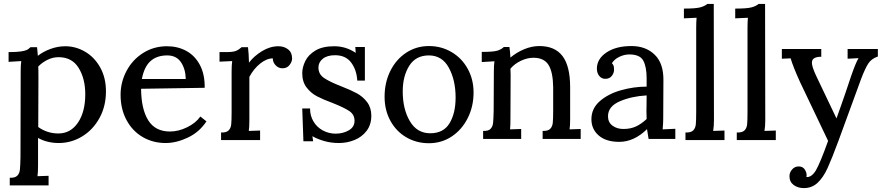

<svg xmlns="http://www.w3.org/2000/svg" viewBox="-20 -712 4519 984"><path d="M523 -244Q523 -167 489.5 -106.5Q456 -46 400.5 -12.5Q345 21 281 21Q222 21 175 -5V135Q175 173 172 191L229 189V238H30V199H31Q57 200 68.5 188.5Q80 177 82 157.5Q84 138 85 94L86 -345Q86 -380 89 -399L24 -395V-445H25Q66 -445 88 -448.5Q110 -452 118.5 -456.5Q127 -461 136 -470H170Q173 -435 174 -426Q202 -448 239.5 -461.5Q277 -475 314 -475Q369 -475 417 -446.5Q465 -418 494 -365.5Q523 -313 523 -244ZM417 -229Q417 -309 383 -364Q349 -419 280 -419Q251 -419 223.5 -405.5Q196 -392 176 -371Q177 -364 177 -310L176 -61Q222 -28 279 -28Q342 -28 379.5 -83.5Q417 -139 417 -229Z M829 21Q764 21 711.5 -9.5Q659 -40 628.5 -96.5Q598 -153 598 -226Q598 -291 628.5 -348.5Q659 -406 713.5 -440.5Q768 -475 836 -475Q891 -475 935 -451Q979 -427 1004.5 -379Q1030 -331 1029 -262H1028L702 -257H703Q704 -152 740 -95Q776 -38 851 -38Q895 -38 939.5 -60Q984 -82 1006 -114H1008L1038 -90Q1002 -35 943 -7Q884 21 829 21ZM707 -307H932Q931 -358 907.5 -393Q884 -428 837 -428Q784 -428 751.5 -399Q719 -370 707 -307Z M1477 -412Q1477 -396 1464 -379Q1451 -362 1428 -362Q1407 -362 1392.5 -377.5Q1378 -393 1378 -413Q1345 -412 1312.5 -385.5Q1280 -359 1258 -318V-96Q1258 -59 1255 -41L1313 -43V6H1113V-33H1114Q1140 -32 1151.5 -43.5Q1163 -55 1165 -74.5Q1167 -94 1167 -138V-345Q1167 -380 1170 -399L1105 -396V-445H1139Q1174 -445 1189 -451Q1204 -457 1218 -470H1251Q1255 -438 1256 -391Q1282 -425 1323 -450Q1364 -475 1407 -475Q1436 -475 1456.5 -459Q1477 -443 1477 -412Z M1728 -270Q1777 -251 1808.5 -234Q1840 -217 1861.5 -188.5Q1883 -160 1883 -119Q1883 -73 1859 -41.5Q1835 -10 1797 5.5Q1759 21 1717 21Q1677 21 1642 11Q1607 1 1581 -14L1585 12H1535L1529 -156H1569Q1569 -119 1586.5 -89.5Q1604 -60 1634.5 -43.5Q1665 -27 1700 -27Q1738 -27 1767.5 -44Q1797 -61 1797 -93Q1797 -125 1770 -143Q1743 -161 1685 -184Q1636 -202 1604.5 -218.5Q1573 -235 1551 -264Q1529 -293 1529 -337Q1529 -367 1544.5 -399Q1560 -431 1596.5 -453Q1633 -475 1693 -475Q1753 -475 1803 -441L1801 -471H1850V-299H1811Q1808 -353 1780 -391Q1752 -429 1697 -429Q1657 -429 1634.5 -411Q1612 -393 1612 -366Q1612 -332 1640.5 -312.5Q1669 -293 1728 -270Z M2407 -238Q2407 -166 2377 -106.5Q2347 -47 2295 -12.5Q2243 22 2178 22Q2114 22 2062 -8.5Q2010 -39 1980.5 -93.5Q1951 -148 1951 -216Q1951 -289 1980.5 -348.5Q2010 -408 2062 -442Q2114 -476 2178 -476Q2242 -476 2294.5 -445Q2347 -414 2377 -359.5Q2407 -305 2407 -238ZM2044 -243Q2044 -153 2080.5 -91Q2117 -29 2185 -29Q2253 -29 2284 -80.5Q2315 -132 2315 -212Q2315 -301 2280.5 -364.5Q2246 -428 2178 -428Q2111 -428 2077.5 -375Q2044 -322 2044 -243Z M2956 0H2761V-41Q2788 -40 2799.5 -51.5Q2811 -63 2813 -82.5Q2815 -102 2815 -145V-265Q2814 -343 2791 -379.5Q2768 -416 2714 -416Q2682 -416 2649.5 -400.5Q2617 -385 2596 -360Q2597 -351 2597 -328L2596 -103Q2596 -66 2594 -49L2651 -51V0H2456V-41Q2483 -40 2494 -51.5Q2505 -63 2507 -81.5Q2509 -100 2510 -145L2511 -345Q2511 -379 2514 -398L2449 -394V-446Q2507 -446 2527.5 -452Q2548 -458 2561 -470V-471H2591V-469Q2594 -453 2596 -415V-417Q2628 -444 2667 -460Q2706 -476 2744 -476Q2824 -476 2863 -424.5Q2902 -373 2902 -265V-103Q2902 -66 2899 -49L2956 -51Z M3380 -301 3379 -103Q3379 -81 3376 -49L3441 -52V0H3304Q3300 -21 3296 -50Q3229 15 3154 15Q3086 15 3048.5 -17.5Q3011 -50 3011 -101Q3011 -156 3054 -193.5Q3097 -231 3162.5 -249.5Q3228 -268 3294 -268V-310Q3294 -369 3277 -401Q3260 -433 3205 -433Q3179 -433 3153.5 -420.5Q3128 -408 3116 -388Q3123 -381 3125 -374Q3127 -367 3127 -354Q3127 -338 3115.5 -323Q3104 -308 3082 -308Q3063 -308 3051 -323Q3039 -338 3039 -360Q3039 -410 3088 -443Q3137 -476 3216 -476Q3290 -476 3335.5 -431.5Q3381 -387 3380 -301ZM3096 -116Q3096 -85 3119 -68Q3142 -51 3175 -51Q3211 -51 3238.5 -63.5Q3266 -76 3294 -102Q3293 -116 3293 -144Q3293 -149 3293.5 -166.5Q3294 -184 3294 -223Q3218 -219 3157 -193Q3096 -167 3096 -116Z M3693 6H3493V-33H3494Q3521 -32 3532.5 -43.5Q3544 -55 3546 -74.5Q3548 -94 3548 -138V-568Q3548 -600 3550 -621L3485 -618V-668H3486Q3544 -668 3567.5 -674Q3591 -680 3605 -692H3638L3639 -96Q3639 -65 3635 -41L3693 -43Z M3956 6H3756V-33H3757Q3784 -32 3795.5 -43.5Q3807 -55 3809 -74.5Q3811 -94 3811 -138V-568Q3811 -600 3813 -621L3748 -618V-668H3749Q3807 -668 3830.5 -674Q3854 -680 3868 -692H3901L3902 -96Q3902 -65 3898 -41L3956 -43Z M4479 -422H4478Q4446 -411 4430 -386.5Q4414 -362 4393 -307L4277 10Q4243 102 4221 150Q4199 198 4170 225Q4141 252 4100 252Q4069 252 4047.5 236Q4026 220 4026 191Q4026 172 4039.5 156.5Q4053 141 4073 141Q4094 141 4104 156Q4114 171 4114 186Q4114 191 4113 195Q4124 197 4136.5 189Q4149 181 4161 162Q4184 122 4224 10L4080 -292Q4045 -369 4032 -413L3987 -411V-461H4189V-421H4180Q4160 -419 4150.5 -412Q4141 -405 4141 -390Q4141 -370 4163 -323L4267 -105Q4281 -143 4292 -175.5Q4303 -208 4312 -233L4342 -322Q4365 -389 4380 -414L4324 -411V-461H4479Z"/></svg>

Font: Sumana
Style: Regular
Weight: 400
Designer: Cyreal, Alexei Vanyashin (Devanagari), Olga Karpushina (Latin)
Foundry: Cyreal
Version: Version 1.015;PS 001.015;hotconv 1.0.70;makeotf.lib2.5.58329